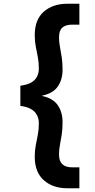

<svg xmlns="http://www.w3.org/2000/svg" viewBox="-20 -831 508 1028"><path d="M341 177Q263 177 214.5 134Q166 91 166 8Q166 -25 171.5 -53Q177 -81 182.5 -109.5Q188 -138 188 -172Q188 -195 178 -214.5Q168 -234 147 -246.5Q126 -259 89 -264V-372Q126 -377 147 -389Q168 -401 178 -420.5Q188 -440 188 -463Q188 -497 182.5 -525.5Q177 -554 171.5 -582Q166 -610 166 -643Q166 -726 214.5 -768.5Q263 -811 341 -811H405V-699H367Q331 -699 313.5 -683Q296 -667 296 -631Q296 -606 301 -580Q306 -554 310.5 -524.5Q315 -495 315 -458Q315 -405 289.5 -368Q264 -331 206 -319V-317Q264 -305 289.5 -267.5Q315 -230 315 -177Q315 -140 310.5 -110.5Q306 -81 301 -55.5Q296 -30 296 -4Q296 31 313.5 48Q331 65 367 65H405V177Z"/></svg>

Font: DM Sans 24pt
Style: Bold
Weight: 700
Designer: Colophon Foundry, Jonny Pinhorn
Foundry: Colophon Foundry
Version: Version 4.004;gftools[0.9.30]